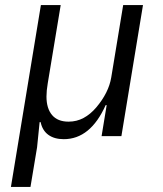

<svg xmlns="http://www.w3.org/2000/svg" viewBox="-20 -536 640 756"><path d="M23 200 141 -516H219L168 -208Q163 -179 163 -156Q163 -109 185 -83Q207 -57 250 -57Q282 -57 309 -71.5Q336 -86 359 -113Q408 -171 418 -231L465 -516H543L458 0H380L400 -122H396Q336 12 231 12Q194 12 170.5 -5Q147 -22 140 -55H136L126 44L100 200Z"/></svg>

Font: iA Writer Mono V
Style: Regular
Weight: 400
Italic angle: -9.5°
Designer: Mike Abbink, Paul van der Laan, Pieter van Rosmalen
Foundry: Bold Monday
Version: Version 2.000